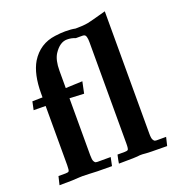

<svg xmlns="http://www.w3.org/2000/svg" viewBox="-127 -802 836 906"><g transform="rotate(-20 290.5 -349.0)"><path d="M558.6 0Q462.4 0 436 -3.4H422.4Q405.8 0 316.4 0Q317.9 -12.7 324.7 -42.5H360.4Q372.6 -42.5 377.2 -46.1Q381.8 -49.8 381.8 -76.7V-585.9Q381.8 -620.6 370.1 -624.5Q365.7 -626 360.4 -626H327.6Q308.6 -634.3 286.1 -634.3Q250 -634.3 221.2 -590.3Q202.6 -561.5 202.6 -507.3V-420.9L287.1 -424.3L274.9 -366.2L202.6 -369.6V-83.5Q202.6 -60.5 207 -52.7Q211.4 -44.9 215.1 -43.7Q218.8 -42.5 223.6 -42.5H290.5Q283.7 -12.7 281.7 0Q192.9 0 168 -2.4Q146.5 -3.4 135.7 -3.4Q124 -3.4 120.1 -2.9Q93.3 0 18.1 0L28.3 -42.5H63.5Q75.7 -42.5 80.1 -46.1Q84.5 -49.8 84.5 -76.7V-374Q73.7 -374.5 24.4 -374.5L33.2 -416L84.5 -417V-436.5Q84.5 -533.2 117.7 -589.8Q160.6 -659.2 239.7 -669.4Q268.1 -673.3 291 -673.3Q321.8 -673.3 342.3 -668.9Q381.3 -668.9 404.3 -673.3H404.8Q417 -675.3 499.5 -698.2V-83.5Q499.5 -60.5 504.2 -52.7Q508.8 -44.9 512.5 -43.7Q516.1 -42.5 521 -42.5H568.8Z"/></g></svg>

Font: Quaaykop
Style: Bold
Weight: 700
Designer: Tup Wanders
Foundry: Free font, DO NOT SELL
Version: Version 1.00;July 31, 2023;FontCreator 11.5.0.2430 64-bit